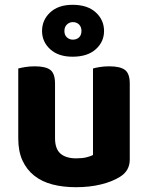

<svg xmlns="http://www.w3.org/2000/svg" viewBox="-20 -764 616 799"><path d="M520 -100Q520 -53 479 -28Q447 -8 400 3.5Q353 15 296 15Q242 15 198 3.5Q154 -8 122.5 -33Q91 -58 73.5 -96Q56 -134 56 -188V-479Q67 -482 85 -485Q103 -488 125 -488Q170 -488 189.5 -473Q209 -458 209 -416V-189Q209 -144 232 -124.5Q255 -105 297 -105Q323 -105 340.5 -109.5Q358 -114 367 -119V-479Q377 -482 395 -485Q413 -488 435 -488Q480 -488 500 -473Q520 -458 520 -416ZM282 -744Q344 -744 378.5 -712.5Q413 -681 413 -635Q413 -590 378.5 -559Q344 -528 282 -528Q223 -528 189 -559Q155 -590 155 -635Q155 -681 189 -712.5Q223 -744 282 -744ZM283 -599Q299 -599 309 -608.5Q319 -618 319 -635Q319 -652 309 -662Q299 -672 283 -672Q269 -672 258.5 -662Q248 -652 248 -635Q248 -618 258.5 -608.5Q269 -599 283 -599Z"/></svg>

Font: Baloo 2 Latin
Style: Bold
Weight: 400
Designer: Sarang Kulkarni and Ek Type
Foundry: Ek Type
Version: Version 1.001